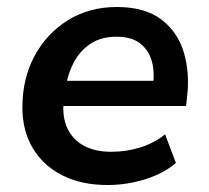

<svg xmlns="http://www.w3.org/2000/svg" viewBox="-20 -519 597 549"><path d="M287 10Q213 10 158.5 -17.5Q104 -45 74 -95Q44 -145 44 -212Q44 -294 78.5 -358.5Q113 -423 174 -461Q235 -499 314 -499Q394 -499 441 -463.5Q488 -428 505.5 -369.5Q523 -311 515 -242L512 -216H144L154 -288H434L417 -273Q423 -313 414 -344.5Q405 -376 380.5 -395Q356 -414 313 -414Q269 -414 239 -394Q209 -374 192 -342.5Q175 -311 169 -275L164 -244Q156 -195 169.5 -159.5Q183 -124 216 -104.5Q249 -85 298 -85Q342 -85 381.5 -97.5Q421 -110 452 -135L483 -53Q448 -23 395.5 -6.5Q343 10 287 10Z"/></svg>

Font: Nunito Sans 12pt ExtraLight
Style: Italic
Weight: 200
Italic angle: -9°
Designer: Vernon Adams
Foundry: Vernon Adams
Version: Version 3.101;gftools[0.9.27]